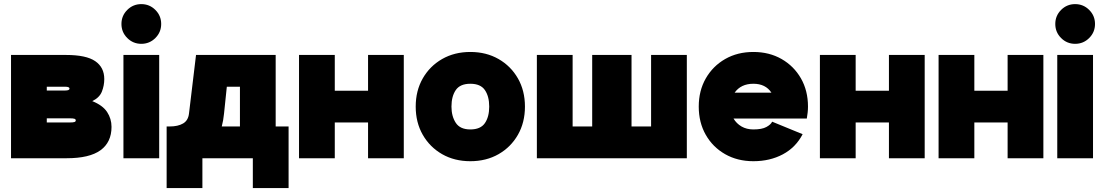

<svg xmlns="http://www.w3.org/2000/svg" viewBox="-20 -778 5428 944"><path d="M433.6 -280.8Q484.9 -260.3 506.6 -227.3Q528.3 -194.3 528.3 -154.3Q528.3 -78.6 474.1 -39.3Q419.9 0 307.6 0H34.2V-507.8H304.7Q403.8 -507.8 448.2 -477.3Q492.7 -446.8 492.7 -389.2Q492.7 -357.9 481 -327.9Q469.2 -297.9 433.6 -280.8ZM210 -351.6V-333H300.8Q321.8 -333 321.8 -342.3Q321.8 -351.6 300.8 -351.6ZM210 -175.8H320.8Q339.4 -175.8 345.9 -178Q352.5 -180.2 352.5 -186Q352.5 -191.9 345.9 -194.1Q339.4 -196.3 320.8 -196.3H210Z M586.9 0V-507.8H762.7V0ZM577.1 -660.2Q577.1 -700.7 605.7 -729.2Q634.3 -757.8 674.8 -757.8Q715.3 -757.8 743.9 -729.2Q772.5 -700.7 772.5 -660.2Q772.5 -619.6 743.9 -591.1Q715.3 -562.5 674.8 -562.5Q634.3 -562.5 605.7 -591.1Q577.1 -619.6 577.1 -660.2Z M799.3 146.5V-156.2H814Q855 -156.2 880.1 -170.9Q905.3 -185.5 909.2 -219.7L943.8 -507.8H1335.4V-156.2H1398.9V146.5H1223.1V0H975.1V146.5ZM1081.5 -219.7Q1078.1 -185.1 1070.3 -156.2H1159.7V-351.6H1095.2Z M1450.2 -507.8H1626V-332H1789.6V-507.8H1965.3V0H1789.6V-175.8H1626V0H1450.2Z M2023.9 -253.9Q2023.9 -332 2058.6 -392.6Q2093.3 -453.1 2153.8 -487.8Q2214.4 -522.5 2292.5 -522.5Q2370.6 -522.5 2431.2 -487.8Q2491.7 -453.1 2526.4 -392.6Q2561 -332 2561 -253.9Q2561 -175.8 2526.4 -115.2Q2491.7 -54.7 2431.2 -20Q2370.6 14.6 2292.5 14.6Q2214.4 14.6 2153.8 -20Q2093.3 -54.7 2058.6 -115.2Q2023.9 -175.8 2023.9 -253.9ZM2199.7 -253.9Q2199.7 -206.5 2220.9 -174.1Q2242.2 -141.6 2292.5 -141.6Q2342.8 -141.6 2364 -172.6Q2385.3 -203.6 2385.3 -253.9Q2385.3 -304.2 2364 -335.2Q2342.8 -366.2 2292.5 -366.2Q2242.2 -366.2 2220.9 -335.2Q2199.7 -304.2 2199.7 -253.9Z M2795.4 -507.8V-156.2H2891.6V-507.8H3085V-156.2H3181.2V-507.8H3356.9V0H2619.6V-507.8Z M3776.4 -179.7 3926.3 -118.2Q3892.6 -53.2 3829.1 -19.3Q3765.6 14.6 3684.1 14.6Q3606 14.6 3545.2 -20Q3484.4 -54.7 3450 -115.2Q3415.5 -175.8 3415.5 -253.9Q3415.5 -332 3450.2 -392.6Q3484.9 -453.1 3545.4 -487.8Q3606 -522.5 3684.1 -522.5Q3762.2 -522.5 3822.8 -487.8Q3883.3 -453.1 3918 -392.6Q3952.6 -332 3952.6 -253.9Q3952.6 -238.8 3950.9 -224.1Q3949.2 -209.5 3946.8 -195.3H3586.4Q3600.6 -170.9 3625.7 -156.2Q3650.9 -141.6 3684.1 -141.6Q3726.1 -141.6 3748 -153.6Q3770 -165.5 3776.4 -179.7ZM3684.1 -366.2Q3623 -366.2 3591.8 -322.3H3772.9Q3744.1 -366.2 3684.1 -366.2Z M4011.2 -507.8H4187V-332H4350.6V-507.8H4526.4V0H4350.6V-175.8H4187V0H4011.2Z M4594.7 -507.8H4770.5V-332H4934.1V-507.8H5109.9V0H4934.1V-175.8H4770.5V0H4594.7Z M5178.2 0V-507.8H5354V0ZM5168.5 -660.2Q5168.5 -700.7 5197 -729.2Q5225.6 -757.8 5266.1 -757.8Q5306.6 -757.8 5335.2 -729.2Q5363.8 -700.7 5363.8 -660.2Q5363.8 -619.6 5335.2 -591.1Q5306.6 -562.5 5266.1 -562.5Q5225.6 -562.5 5197 -591.1Q5168.5 -619.6 5168.5 -660.2Z"/></svg>

Font: Giphurs Black
Style: Regular
Weight: 900
Version: Version 0.920; ttfautohint (v1.8.4.7-5d5b)